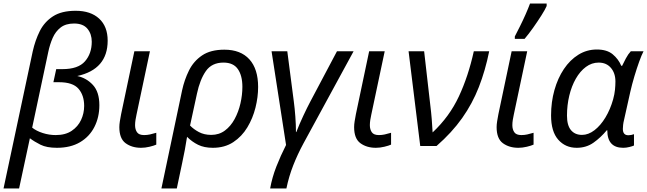

<svg xmlns="http://www.w3.org/2000/svg" viewBox="-43 -826 3661 1086"><path d="M-23 240 142 -535Q156 -598 182 -650Q208 -702 256.5 -733.5Q305 -765 385 -765Q470 -765 518 -720.5Q566 -676 566 -596Q566 -434 394 -396Q446 -385 482.5 -345.5Q519 -306 519 -231Q519 -163 491 -108Q463 -53 409.5 -21.5Q356 10 279 10Q221 10 186 -7.5Q151 -25 126 -44L65 240ZM272 -62Q327 -62 362.5 -86Q398 -110 415.5 -147.5Q433 -185 433 -227Q433 -287 401 -324Q369 -361 291 -361H259L275 -435H310Q399 -435 437.5 -479Q476 -523 476 -590Q476 -634 451.5 -663.5Q427 -693 376 -693Q329 -693 300 -670.5Q271 -648 255 -611.5Q239 -575 230 -532L139 -104Q163 -85 199 -73.5Q235 -62 272 -62Z M755 10Q703 10 667.5 -16Q632 -42 632 -107Q632 -122 635 -140.5Q638 -159 642 -180L717 -536H805L729 -177Q726 -164 723.5 -148Q721 -132 721 -118Q721 -94 732 -78Q743 -62 772 -62Q789 -62 805 -65.5Q821 -69 841 -75V-8Q828 -2 803 4Q778 10 755 10Z M870 240 987 -315Q1000 -375 1026 -427.5Q1052 -480 1100 -512.5Q1148 -545 1226 -545Q1318 -545 1367.5 -490.5Q1417 -436 1417 -334Q1417 -277 1402 -217Q1387 -157 1356 -105.5Q1325 -54 1276.5 -22Q1228 10 1161 10Q1112 10 1077.5 -7Q1043 -24 1015 -52Q1009 -13 1002.5 21.5Q996 56 987 98L957 240ZM1152 -63Q1196 -63 1229 -87.5Q1262 -112 1284 -152.5Q1306 -193 1317 -241Q1328 -289 1328 -335Q1328 -398 1302.5 -435Q1277 -472 1221 -472Q1155 -472 1121.5 -424Q1088 -376 1071 -296L1032 -116Q1052 -95 1082 -79Q1112 -63 1152 -63Z M1485 240Q1496 178 1520 116.5Q1544 55 1575 -6L1493 -536H1582L1619 -251Q1624 -214 1627.5 -167Q1631 -120 1631 -79H1633Q1650 -123 1672.5 -171Q1695 -219 1711 -249L1863 -536H1957L1673 -14Q1640 47 1615.5 109.5Q1591 172 1577 240Z M2083 10Q2031 10 1995.5 -16Q1960 -42 1960 -107Q1960 -122 1963 -140.5Q1966 -159 1970 -180L2045 -536H2133L2057 -177Q2054 -164 2051.5 -148Q2049 -132 2049 -118Q2049 -94 2060 -78Q2071 -62 2100 -62Q2117 -62 2133 -65.5Q2149 -69 2169 -75V-8Q2156 -2 2131 4Q2106 10 2083 10Z M2334 0 2268 -536H2356L2391 -230Q2396 -190 2399 -152.5Q2402 -115 2404 -77Q2499 -166 2552.5 -280.5Q2606 -395 2637 -536H2724Q2702 -427 2665.5 -333.5Q2629 -240 2571 -158Q2513 -76 2426 0Z M2889 10Q2837 10 2801.5 -16Q2766 -42 2766 -107Q2766 -122 2769 -140.5Q2772 -159 2776 -180L2851 -536H2939L2863 -177Q2860 -164 2857.5 -148Q2855 -132 2855 -118Q2855 -94 2866 -78Q2877 -62 2906 -62Q2923 -62 2939 -65.5Q2955 -69 2975 -75V-8Q2962 -2 2937 4Q2912 10 2889 10ZM2869 -606V-620Q2882 -645 2898.5 -678Q2915 -711 2930 -745Q2945 -779 2955 -806H3049V-792Q3041 -773 3019.5 -739Q2998 -705 2972.5 -669Q2947 -633 2924 -606Z M3219 10Q3155 10 3114.5 -36Q3074 -82 3074 -173Q3074 -249 3093 -316.5Q3112 -384 3146.5 -435.5Q3181 -487 3228.5 -516.5Q3276 -546 3333 -546Q3390 -546 3422.5 -519Q3455 -492 3471 -454H3476Q3484 -471 3497 -495.5Q3510 -520 3525 -536H3597Q3586 -515 3572.5 -477.5Q3559 -440 3545.5 -395Q3532 -350 3522 -306L3487 -149Q3483 -133 3481.5 -119.5Q3480 -106 3480 -97Q3480 -61 3511 -61Q3527 -61 3543 -67V-3Q3535 1 3517 5.5Q3499 10 3482 10Q3392 10 3392 -89H3389Q3355 -48 3314 -19Q3273 10 3219 10ZM3249 -63Q3285 -63 3319.5 -89.5Q3354 -116 3381.5 -161.5Q3409 -207 3425 -264Q3433 -293 3435.5 -318.5Q3438 -344 3438 -365Q3438 -412 3412.5 -442Q3387 -472 3343 -472Q3304 -472 3271 -447.5Q3238 -423 3214 -381Q3190 -339 3177 -285Q3164 -231 3164 -172Q3164 -117 3186.5 -90Q3209 -63 3249 -63Z"/></svg>

Font: Noto Sans IKEA
Style: Italic
Weight: 400
Italic angle: -12°
Designer: Monotype Design Team
Foundry: Monotype Imaging Inc.
Version: Version 2.001